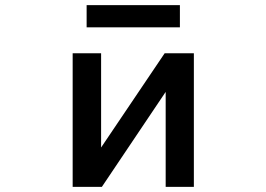

<svg xmlns="http://www.w3.org/2000/svg" viewBox="-20 -731 1040 752"><path d="M319.3 -624V-710.9H684.6V-624ZM628.9 -371.1 378.9 1H264.6V-522.5H376V-153.3L625 -522.5H739.3V1H628.9Z"/></svg>

Font: Gen Shin Gothic Monospace Medium
Style: Regular
Weight: 500
Designer: [Source Han Sans]
Ryoko NISHIZUKA  (kana & ideographs); Paul D. Hunt (Latin, Greek & Cyrillic); Wenlong ZHANG  (bopomofo
Version: Version 1.002.20150607